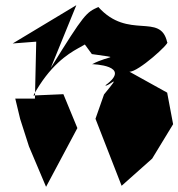

<svg xmlns="http://www.w3.org/2000/svg" viewBox="-20 -629 689 742"><path d="M335 -420C451 -402 407 -418 336 -381C336 -381 494 -377 387 -299C397 -291 458 -356 382 -264L349 -170L450 89L568 -16L649 -149L626 -271L480 -352C513 -349 640 -465 626 -466C600 -582 476 -473 360 -602C313 -580 307 -578 176 -366L275 -609L29 -461L120 -468L115 -248H39L58 -169L92 -63L158 93L279 -134L225 -265L109 -260C235 -491 386 -437 281 -494Z"/></svg>

Font: Asimov Silicon
Style: Regular
Weight: 400
Designer: Google
Version: Version 2.000980; 2014